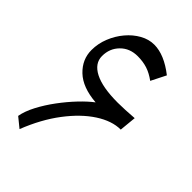

<svg xmlns="http://www.w3.org/2000/svg" viewBox="-229 -857 962 962"><g transform="rotate(45 251.5 -376.5)"><path d="M46.9 -30.3Q53.7 -69.3 77.9 -115.5Q102.1 -161.6 135.7 -207Q169.4 -252.4 205.8 -290.8Q242.2 -329.1 273.4 -352.5Q174.3 -360.4 123.8 -408.7Q73.2 -457 73.2 -523.4Q73.2 -569.3 90.6 -612.5Q107.9 -655.8 137 -690.2Q166 -724.6 202.4 -744.9Q238.8 -765.1 276.9 -765.1Q348.1 -765.1 430.2 -700.7L390.6 -622.1Q358.9 -645.5 327.9 -655.5Q296.9 -665.5 259.3 -665.5Q203.1 -665.5 167.5 -629.4Q131.8 -593.3 131.8 -539.6Q131.8 -487.8 188.2 -458.7Q244.6 -429.7 353 -429.7Q373 -429.7 406.2 -431.2Q439.5 -432.6 467.8 -435.1L459 -345.2Q397.5 -345.2 330.3 -301.8Q263.2 -258.3 202.4 -178.2Q141.6 -98.1 98.6 11.7Z"/></g></svg>

Font: Pinar DS1 Medium
Style: Regular
Weight: 500
Designer: Amin Abedi
Version: Version 3.000